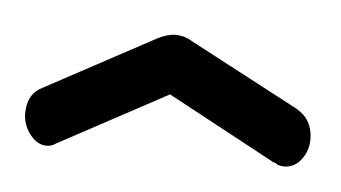

<svg xmlns="http://www.w3.org/2000/svg" viewBox="-26 -737 325 183"><g transform="rotate(5 136.5 -646.0)"><path d="M136 -647 32 -591Q28 -588 23 -588Q14 -588 7 -597Q0 -606 0 -617Q0 -636 15 -643L119 -699Q129 -704 136 -704Q145 -704 153 -699L257 -644Q273 -635 273 -616Q273 -605 266.5 -596.5Q260 -588 250 -588Q248 -588 244 -589Q242 -591 240 -591Z"/></g></svg>

Font: Dosis
Style: Medium
Weight: 500
Designer: Edgar Tolentino, Pablo Impallari, Igino Marini
Foundry: Edgar Tolentino, Pablo Impallari, Igino Marini
Version: Version 1.007